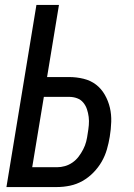

<svg xmlns="http://www.w3.org/2000/svg" viewBox="-20 -755 540 775"><path d="M6 0 127 -735H218L170 -444H259Q289 -444 317.5 -437Q346 -430 367.5 -413.5Q389 -397 403 -372.5Q417 -348 423.5 -320.5Q430 -293 429 -263Q428 -233 423 -203Q419 -178 411.5 -152Q404 -126 390.5 -102.5Q377 -79 357 -58.5Q337 -38 313 -24.5Q289 -11 262.5 -5.5Q236 0 210 0ZM110 -80H210Q226 -80 242 -84.5Q258 -89 272.5 -99Q287 -109 297.5 -123Q308 -137 316 -152.5Q324 -168 328 -184Q332 -200 334 -216Q337 -233 338.5 -250Q340 -267 338 -283Q336 -299 331 -314Q326 -329 316 -341Q306 -353 291 -358.5Q276 -364 259 -364H157Z"/></svg>

Font: Iosevka Medium
Style: Italic
Weight: 500
Italic angle: -9°
Monospace: yes
Designer: Belleve Invis
Foundry: Belleve Invis
Version: Version 32.5.0; ttfautohint (v1.8.4)